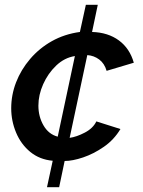

<svg xmlns="http://www.w3.org/2000/svg" viewBox="-20 -665 599 805"><path d="M177 120 201 9Q146 4 107 -28Q68 -60 47.5 -109Q27 -158 27 -211Q27 -267 47.5 -320Q68 -373 106.5 -418Q145 -463 197.5 -492.5Q250 -522 315 -531L340 -645H390L366 -531Q433 -529 478.5 -495.5Q524 -462 541 -402L427 -368Q418 -399 396 -415.5Q374 -432 346 -434L272 -87Q301 -91 335.5 -109Q370 -127 384 -156L485 -124Q458 -79 415.5 -49.5Q373 -20 328.5 -5Q284 10 251 10L228 120ZM141 -222Q141 -176 162.5 -139Q184 -102 222 -92L294 -430Q250 -423 215.5 -390Q181 -357 161 -312Q141 -267 141 -222Z"/></svg>

Font: Raleway SemiBold
Style: Italic
Weight: 600
Italic angle: -12°
Designer: Matt McInerney, Pablo Impallari, Rodrigo Fuenzalida
Foundry: Matt McInerney, Pablo Impallari, Rodrigo Fuenzalida
Version: Version 4.026